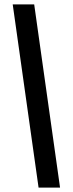

<svg xmlns="http://www.w3.org/2000/svg" viewBox="-20 -783 332 876"><path d="M38 -763H136L254 73H156Z"/></svg>

Font: Instrument Sans Condensed SemiBold
Style: Regular
Weight: 600
Width: 3
Designer: Rodrigo Fuenzalida
Foundry: fragTYPE
Version: Version 1.000;gftools[0.9.28]